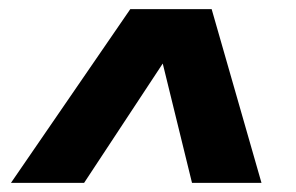

<svg xmlns="http://www.w3.org/2000/svg" viewBox="-20 -543 648 420"><path d="M552 -143H400L336 -404L164 -143H4L265 -523H443Z"/></svg>

Font: Argentum Sans Black
Style: Italic
Weight: 900
Italic angle: -11°
Designer: Julieta Ulanovsky (font), Cristiano Sobral (main changes and remaster)
Foundry: Julieta Ulanovsky (font), Cristiano Sobral (main changes and remaster)
Version: Version 2.007;June 15, 2022;FontCreator 14.0.0.2814 64-bit; 